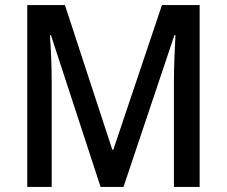

<svg xmlns="http://www.w3.org/2000/svg" viewBox="-20 -827 890 754"><path d="M375 -93 180 -689H176Q179 -652 181 -600Q183 -548 183 -504V-93H87V-807H235L421 -239H425L616 -807H764V-93H663V-507Q663 -549 665 -600Q667 -651 669 -689H665L465 -93Z"/></svg>

Font: Noto Sans Telugu UI SemiCondensed Medium
Style: Regular
Weight: 500
Width: 4
Designer: Jelle Bosma - Monotype Design Team
Foundry: Monotype Imaging Inc.
Version: Version 2.005; ttfautohint (v1.8.4.7-5d5b)